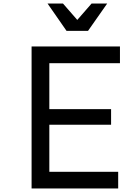

<svg xmlns="http://www.w3.org/2000/svg" viewBox="-20 -1062 790 1082"><path d="M158 0V-800H656V-706H258V-447H606V-359H258V-94H646V0ZM584 -1042 476 -888H355L248 -1042H335L444 -917H387L496 -1042Z"/></svg>

Font: Martian Mono SemiExpanded Light
Style: Regular
Weight: 300
Width: 6
Monospace: yes
Designer: Roman Shamin
Foundry: Evil Martians
Version: Version 0.930